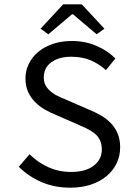

<svg xmlns="http://www.w3.org/2000/svg" viewBox="-20 -858 640 890"><path d="M305 12Q233 12 172.5 -14Q112 -40 67 -85L117 -143Q154 -106 203 -83.5Q252 -61 309 -61Q377 -61 414.5 -90Q452 -119 452 -165Q452 -191 443 -209Q434 -227 418 -240Q402 -253 380.5 -263Q359 -273 334 -284L240 -325Q215 -335 190 -349Q165 -363 144.5 -383Q124 -403 111 -430.5Q98 -458 98 -494Q98 -531 114 -563Q130 -595 158.5 -618.5Q187 -642 226.5 -655Q266 -668 313 -668Q375 -668 427 -645.5Q479 -623 515 -587L471 -533Q439 -562 400 -578.5Q361 -595 310 -595Q253 -595 218 -569.5Q183 -544 183 -499Q183 -475 193.5 -458.5Q204 -442 220.5 -429.5Q237 -417 258 -408Q279 -399 300 -390L392 -350Q422 -338 448.5 -322.5Q475 -307 494.5 -286.5Q514 -266 525.5 -238.5Q537 -211 537 -175Q537 -136 521 -102Q505 -68 475 -42.5Q445 -17 402 -2.5Q359 12 305 12ZM204 -699 168 -725 273 -838H359L464 -725L428 -699L318 -792H314Z"/></svg>

Font: Source Code Pro
Style: Regular
Weight: 400
Monospace: yes
Designer: Paul D. Hunt, Teo Tuominen
Foundry: Adobe Systems Incorporated
Version: Version 2.030;PS 1.000;hotconv 16.6.51;makeotf.lib2.5.65220